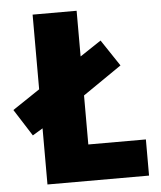

<svg xmlns="http://www.w3.org/2000/svg" viewBox="-71 -759 674 804"><g transform="rotate(-5 266.5 -357.0)"><path d="M96 0H523V-152H281V-358L444 -470L370 -581L281 -522V-714H96V-400L-19 -323L53 -210L96 -236Z"/></g></svg>

Font: Noto Sans Telugu SemiCondensed Black
Style: Regular
Weight: 900
Width: 4
Designer: Jelle Bosma - Monotype Design Team
Foundry: Monotype Imaging Inc.
Version: Version 2.005